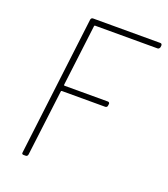

<svg xmlns="http://www.w3.org/2000/svg" viewBox="-130 -792 772 884"><g transform="rotate(20 256.0 -350.0)"><path d="M500 -672H194Q190 -672 190 -668L153 -368Q153 -364 156 -364H369Q373 -364 375.5 -361Q378 -358 377 -354L376 -347Q376 -343 373 -340Q370 -337 365 -337H153Q149 -337 149 -333L109 -10Q107 0 98 0H88Q78 0 80 -10L163 -690Q165 -700 174 -700H503Q512 -700 512 -690L511 -682Q510 -678 507 -675Q504 -672 500 -672Z"/></g></svg>

Font: Barlow Semi Condensed Thin
Style: Italic
Weight: 250
Width: 4
Italic angle: -7°
Designer: Jeremy Tribby
Foundry: Tribby Type
Version: Version 1.408